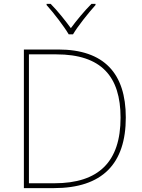

<svg xmlns="http://www.w3.org/2000/svg" viewBox="-20 -969 732 989"><path d="M334 -792H356C380 -833 435 -902 472 -943V-949H451C414 -912 373 -862 345 -824C317 -862 278 -912 241 -949H220V-943C257 -902 310 -833 334 -792ZM628 -364C628 -591 516 -714 280 -714H103V0H257C507 0 628 -125 628 -364ZM601 -363C601 -136 489 -25 260 -25H129V-689H270C502 -689 601 -575 601 -363Z"/></svg>

Font: Noto Sans Gurmukhi UI Thin
Style: Regular
Weight: 100
Designer: Jelle Bosma - Monotype Design Team
Foundry: Monotype Imaging Inc.
Version: Version 2.004